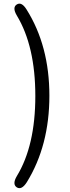

<svg xmlns="http://www.w3.org/2000/svg" viewBox="-20 -829 378 1038"><path d="M125 156Q97 200 71 184Q45 167 71 123Q171 -41 171 -310Q171 -579 71 -745Q45 -789 71 -805Q97 -821 124 -777Q247 -581 247 -311.5Q247 -42 125 156Z"/></svg>

Font: Resource Han Rounded JP
Style: Regular
Weight: 400
Designer: Cyano Hao (round all glyphs); Ryoko NISHIZUKA 西塚涼子 (kana, bopomofo & ideographs); Paul D. Hunt (Latin, Greek & Cyrillic)
Foundry: Cyano Hao
Version: 0.990